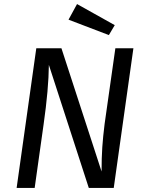

<svg xmlns="http://www.w3.org/2000/svg" viewBox="-20 -927 717 947"><path d="M541 0H418L221 -607Q220 -488 195 -313L151 0H62L159 -689H283L481 -81Q481 -149 484.5 -200.5Q488 -252 496 -316L549 -689H638ZM546 -803 517 -754 318 -830 360 -907Z"/></svg>

Font: FiraGO
Style: Italic
Weight: 400
Italic angle: -8°
Designer: bBox Type GmbH
Foundry: bBox Type GmbH
Version: Version 1.001